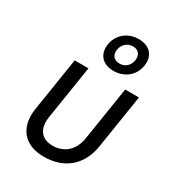

<svg xmlns="http://www.w3.org/2000/svg" viewBox="-199 -957 997 1087"><g transform="rotate(30 300.0 -413.0)"><path d="M352 -608C424 -608 480 -654 490 -722C501 -790 460 -836 388 -836C316 -836 261 -790 250 -722C240 -654 280 -608 352 -608ZM361 -661C325 -661 304 -685 310 -722C316 -759 344 -784 380 -784C416 -784 436 -759 430 -722C424 -685 397 -661 361 -661ZM253 10C388 10 477 -67 498 -200L553 -550H463L408 -200C395 -117 341 -69 266 -69C192 -69 155 -117 168 -200L223 -550H133L78 -200C58 -71 126 10 253 10Z"/></g></svg>

Font: JetBrains Mono
Style: Italic
Weight: 400
Italic angle: -9°
Monospace: yes
Designer: Philipp Nurullin, Konstantin Bulenkov
Foundry: JetBrains
Version: Version 2.305